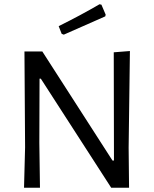

<svg xmlns="http://www.w3.org/2000/svg" viewBox="-20 -883 723 903"><path d="M587 0 585 -188 591 -643 515 -637 516 -128H509L179 -641H95L98 -190L93 0H168L165 -211L166 -513H172L503 0ZM477 -814 457 -861 448 -863C388.7 -828.3 324.7 -794 256 -760L270 -724L280 -720L475 -806Z"/></svg>

Font: Alegreya Sans
Style: Regular
Weight: 400
Designer: Juan Pablo del Peral
Foundry: Huerta Tipografica
Version: Version 1.000;PS 001.000;hotconv 1.0.70;makeotf.lib2.5.58329